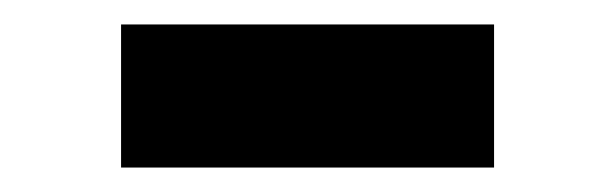

<svg xmlns="http://www.w3.org/2000/svg" viewBox="-20 -388 504 157"><path d="M79 -251V-368H384V-251Z"/></svg>

Font: Maven Pro Black
Style: Regular
Weight: 900
Designer: Joe Prince
Foundry: Joe Prince
Version: Version 2.103